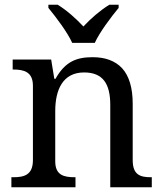

<svg xmlns="http://www.w3.org/2000/svg" viewBox="-20 -786 685 806"><path d="M296.9 -42H293.9C248.5 -42 211.9 -50.3 211.9 -108.9V-319.8C211.9 -407.7 242.7 -481.9 333 -481.9C412.6 -481.9 442.9 -433.6 442.9 -345.2V0H617.2V-42H613.8C569.3 -42 537.1 -51.3 537.1 -113.8V-350.1C537.1 -418.5 521.5 -467.8 492.7 -499.5C463.4 -530.8 421.9 -545.9 369.1 -545.9C303.7 -545.9 254.4 -529.3 212.9 -455.1H208L194.8 -536.1H33.2V-494.1H36.1C80.6 -494.1 118.2 -484.4 118.2 -425.8V-113.8C118.2 -51.3 81.1 -42 36.1 -42H27.8V0H296.9ZM183.1 -752.9C215.3 -713.9 263.2 -650.4 283.2 -606H377.9C397.9 -650.4 445.8 -713.9 478 -752.9V-766.1H439C400.9 -742.7 361.3 -708.5 330.1 -674.8C300.3 -707 261.2 -742.2 222.2 -766.1H183.1Z"/></svg>

Font: The Erased English
Style: Regular
Weight: 400
Designer: Monotype Design team + ligartures altered by 180 Amsterdam
Foundry: Monotype Imaging Inc.
Version: Version 1.030;Glyphs 3.1.2 (3151)